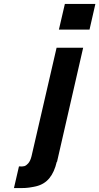

<svg xmlns="http://www.w3.org/2000/svg" viewBox="-20 -742 504 974"><path d="M434.1 -591.8H278.8L309.1 -722.2H463.9ZM269 80.1 268.1 78.1Q255.9 130.9 230.5 161.9Q205.1 192.9 163.1 203.1Q156.2 204.6 150.4 205.8Q144.5 207 137.7 208Q130.9 209 127 209.7Q123 210.4 115.5 210.9Q107.9 211.4 105.2 211.7Q102.5 211.9 93.3 211.9Q84 211.9 81.3 211.9Q78.6 211.9 66.4 211.9Q54.2 211.9 50.8 211.9L76.2 102.1Q94.2 103.5 103.5 100.8Q112.8 98.1 123 86.9Q134.3 74.2 140.1 49.8L267.1 -500H401.9Z"/></svg>

Font: Perun
Style: Bold Italic
Weight: 700
Italic angle: -12°
Foundry: Copyright (c) Stefan Peev, Context Ltd, 2016
Version: Version 001.000